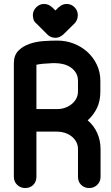

<svg xmlns="http://www.w3.org/2000/svg" viewBox="-20 -941 559 970"><path d="M164 -276V-48Q164 -23 148 -7Q132 9 107 9Q84 9 67 -7Q50 -23 50 -48V-621Q50 -662 73 -685Q96 -708 129.5 -719.5Q163 -731 201 -733.5Q239 -736 270 -736Q313 -736 352 -721Q391 -706 421 -679Q451 -652 469 -614.5Q487 -577 487 -532V-479Q487 -431 470 -395.5Q453 -360 423 -333Q454 -307 471 -269.5Q488 -232 488 -187V-48Q488 -23 471 -7Q454 9 431 9Q406 9 390 -7Q374 -23 374 -48V-187Q374 -208 365 -224.5Q356 -241 341 -252.5Q326 -264 307.5 -270Q289 -276 270 -276ZM270 -390Q290 -390 308.5 -396.5Q327 -403 341.5 -414.5Q356 -426 365 -442.5Q374 -459 374 -480V-532Q374 -556 363.5 -573Q353 -590 336.5 -601Q320 -612 299.5 -617Q279 -622 258 -622H246Q239 -622 231 -621L199 -619Q178 -617 164 -614V-390ZM164 -822Q153 -831 149.5 -842Q146 -853 146 -864Q146 -887 163 -904Q180 -921 202 -921Q226 -921 243 -904V-905Q249 -900 251.5 -896.5Q254 -893 260 -888L277 -905V-904Q294 -921 317 -921Q340 -921 357 -904Q373 -888 373 -864Q373 -853 369 -842Q365 -831 357 -823L300 -767Q281 -750 260 -750Q236 -750 219 -767Z"/></svg>

Font: VDS
Style: Bold
Weight: 700
Designer: artmaker
Foundry: artmaker
Version: Version 1.000 2009 initial release